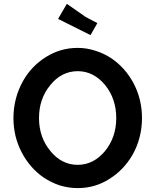

<svg xmlns="http://www.w3.org/2000/svg" viewBox="-20 -963 796 983"><path d="M418.9 -876C376 -906.2 343.8 -928.7 322.3 -943.4C301.8 -909.2 287.1 -883.8 277.3 -866.2C350.6 -830.1 406.2 -801.8 443.4 -783.2C459 -810.5 470.7 -831.1 478.5 -844.7C452.1 -858.4 431.6 -869.1 418.9 -876ZM707 -358.4C707 -422.9 692.4 -482.4 664.1 -536.1C635.7 -589.8 597.7 -631.8 550.8 -664.1C525.4 -680.7 498 -694.3 468.8 -703.1C439.5 -712.9 409.2 -717.8 377.9 -717.8C318.4 -717.8 264.6 -702.1 214.8 -670.9C165 -639.6 126 -598.6 97.7 -547.9C66.4 -492.2 48.8 -427.7 48.8 -358.4C48.8 -293.9 63.5 -235.4 91.8 -181.6C120.1 -127.9 158.2 -85 204.1 -53.7C229.5 -37.1 256.8 -23.4 286.1 -13.7C315.4 -4.9 345.7 0 377.9 0C437.5 0 491.2 -15.6 540 -46.9C589.8 -78.1 628.9 -119.1 658.2 -169.9C689.5 -224.6 707 -289.1 707 -358.4ZM377.9 -598.6C431.6 -598.6 478.5 -575.2 517.6 -528.3C555.7 -481.4 575.2 -424.8 575.2 -358.4C575.2 -293 555.7 -236.3 517.6 -189.5C478.5 -142.6 431.6 -119.1 377.9 -119.1C323.2 -119.1 276.4 -142.6 238.3 -189.5C199.2 -236.3 179.7 -293 179.7 -358.4C179.7 -424.8 199.2 -481.4 238.3 -528.3C276.4 -575.2 323.2 -598.6 377.9 -598.6Z"/></svg>

Font: DropForged
Style: Regular
Weight: 400
Designer: Antoine
Version: Version 1.0